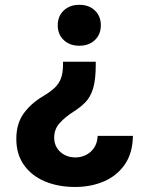

<svg xmlns="http://www.w3.org/2000/svg" viewBox="-20 -575 603 787"><path d="M372.5 -321.9V-310Q372.5 -247.9 361.5 -212.3Q350.6 -176.7 329.9 -155.7Q309.3 -134.7 279.3 -115.8Q246.6 -94.9 224.4 -70.3Q202.1 -45.6 202.1 -10.7Q202.1 13.7 213.8 31.9Q225.5 50.1 245.1 60.2Q264.6 70.3 288.7 70.3Q311.9 70.3 332.3 60.3Q352.7 50.2 365.9 30.5Q379.1 10.7 380.3 -18.2H524.8Q523.8 52.7 491.6 99.1Q459.4 145.5 406.1 168.5Q352.7 191.4 288.1 191.4Q217.7 191.4 163.1 168.1Q108.5 144.8 77.7 100.7Q46.9 56.6 46.9 -5.3Q46.9 -68.1 76.8 -109.6Q106.7 -151.2 156.6 -180.7Q184.9 -197.6 202.9 -214.1Q220.9 -230.7 229.6 -253Q238.3 -275.4 238.3 -310V-321.9ZM305 -555.3Q344.2 -555.3 368.8 -532.1Q393.3 -508.9 393.3 -471.4Q393.3 -433.9 368.8 -410.7Q344.2 -387.5 305 -387.5Q266 -387.5 241.4 -410.7Q216.7 -433.9 216.7 -471.4Q216.7 -508.9 241.4 -532.1Q266 -555.3 305 -555.3Z"/></svg>

Font: Inter
Style: Regular
Weight: 400
Designer: Rasmus Andersson
Foundry: rsms
Version: Version 4.000;git-8c9346024